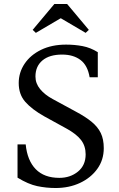

<svg xmlns="http://www.w3.org/2000/svg" viewBox="-20 -934 598 964"><path d="M259 10Q212 10 167 0.5Q122 -9 68 -42V-209H109Q117 -128 159.5 -84.5Q202 -41 278 -41Q333 -41 371.5 -72.5Q410 -104 410 -159Q410 -201 387 -231Q364 -261 313 -289L202 -350Q140 -385 107 -422.5Q74 -460 74 -517Q74 -570 103.5 -614Q133 -658 186.5 -684Q240 -710 312 -710Q355 -710 394.5 -702.5Q434 -695 471 -672V-546H430Q420 -606 384 -633Q348 -660 292 -660Q228 -660 193 -630.5Q158 -601 158 -550Q158 -515 181.5 -486.5Q205 -458 244 -437L360 -374Q409 -348 440 -322.5Q471 -297 486 -266Q501 -235 501 -190Q501 -131 468.5 -86Q436 -41 381.5 -15.5Q327 10 259 10ZM160 -769 144 -784 253 -914H317L426 -784L410 -769L286 -842H284Z"/></svg>

Font: Hedvig Letters Serif 12pt
Style: Regular
Weight: 400
Designer: Alexander Örn & Tor Weibull
Foundry: Kanon Foundry
Version: Version 1.000; ttfautohint (v1.8.4.7-5d5b)